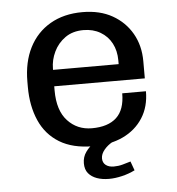

<svg xmlns="http://www.w3.org/2000/svg" viewBox="-50 -568 699 758"><g transform="rotate(-5 300.0 -188.5)"><path d="M300 10Q220 10 167.5 -22Q115 -54 89.5 -112Q64 -170 64 -245V-266Q64 -344 93 -401Q122 -458 176 -489.5Q230 -521 304 -521Q373 -521 422.5 -493Q472 -465 499.5 -417Q527 -369 527 -307V-239H168V-222Q168 -143 206 -102Q244 -61 302 -61Q366 -61 399.5 -92Q433 -123 433 -188H527Q527 -127 498.5 -82.5Q470 -38 419.5 -14Q369 10 300 10ZM169 -304H429V-319Q429 -357 413.5 -386.5Q398 -416 369 -433Q340 -450 302 -450Q259 -450 229.5 -429Q200 -408 184.5 -375.5Q169 -343 169 -309ZM352 144Q325 144 304 136.5Q283 129 270.5 114Q258 99 258 74Q258 49 272 29.5Q286 10 302 0H378Q358 11 344.5 27.5Q331 44 331 61Q331 78 343 87.5Q355 97 375 97Q393 97 409.5 92.5Q426 88 442 83L455 119Q431 131 403.5 137.5Q376 144 352 144Z"/></g></svg>

Font: Chivo Mono Medium
Style: Regular
Weight: 400
Monospace: yes
Version: Version 1.008